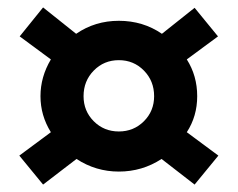

<svg xmlns="http://www.w3.org/2000/svg" viewBox="-20 -535 640 517"><path d="M32 -116 117 -179Q89 -224 89 -276Q89 -328 117 -375L33 -437L96 -515L185 -444Q236 -479 300 -479Q365 -479 416 -444L504 -514L567 -437L483 -375Q511 -331 511 -276Q511 -222 483 -179L568 -116L504 -38L415 -107Q363 -73 300 -73Q238 -73 186 -107L96 -38ZM395 -276Q395 -317 367.5 -345Q340 -373 300 -373Q260 -373 232.5 -345Q205 -317 205 -276Q205 -236 232.5 -208.5Q260 -181 300 -181Q340 -181 367.5 -208.5Q395 -236 395 -276Z"/></svg>

Font: Prompt SemiBold
Style: Regular
Weight: 600
Designer: Katatrad Team
Foundry: CadsonDemak
Version: Version 1.000